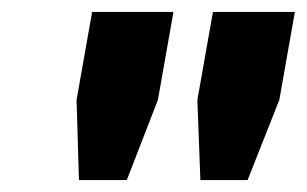

<svg xmlns="http://www.w3.org/2000/svg" viewBox="-20 -706 513 321"><path d="M112 -405 108 -539 134 -686H270L244 -539L192 -405ZM315 -405 310 -539 336 -686H473L447 -539L394 -405Z"/></svg>

Font: Archivo SemiBold
Style: Bold Italic
Weight: 700
Italic angle: -10°
Version: Version 2.001